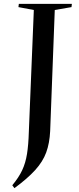

<svg xmlns="http://www.w3.org/2000/svg" viewBox="-20 -750 411 999"><path d="M156 -698 76 -713 78 -730H354L352 -713L265 -698L241 -68Q238 -5 220.5 43Q203 91 163 135Q123 179 55 229L44 214Q78 173 95.5 135.5Q113 98 120.5 51Q128 4 130 -63Z"/></svg>

Font: Literata 72pt Medium
Style: Italic
Weight: 500
Italic angle: -2°
Designer: Latin by Veronika Burian and Jose Scaglione. Greek by Irene Vlachou. Cyrillic by Vera Evstafieva
Foundry: TypeTogether
Version: Version 3.002